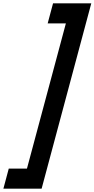

<svg xmlns="http://www.w3.org/2000/svg" viewBox="-109 -920 566 1150"><path d="M140.3 210 437.7 -900H208.7L176.6 -780H285.6L52.4 90H-56.6L-88.7 210Z"/></svg>

Font: Manrope
Style: ExtraBoldItalic
Weight: 800
Italic angle: -15°
Designer: Mikhail Sharanda
Foundry: Mikhail Sharanda
Version: Version 4.502;hotconv 1.0.109;makeotfexe 2.5.65596